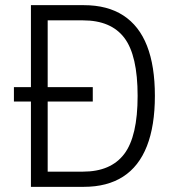

<svg xmlns="http://www.w3.org/2000/svg" viewBox="-20 -725 696 745"><path d="M100 0V-705H305Q397 -705 458.5 -665Q520 -625 550.5 -547Q581 -469 581 -353Q581 -237 550 -158Q519 -79 457.5 -39.5Q396 0 305 0ZM165 -59H302Q410 -59 462 -127.5Q514 -196 514 -353Q514 -510 462.5 -578Q411 -646 302 -646H165ZM34 -331V-387H340V-331Z"/></svg>

Font: Nunito Sans 7pt Condensed Light
Style: Regular
Weight: 300
Width: 3
Designer: Vernon Adams
Foundry: Vernon Adams
Version: Version 3.101;gftools[0.9.27]